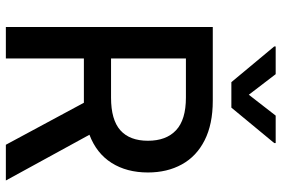

<svg xmlns="http://www.w3.org/2000/svg" viewBox="-173 -789 962 656"><g transform="rotate(90 308.0 -461.0)"><path d="M72.3 -707H324.2Q404.3 -707 459.2 -679.2Q514.2 -651.4 541.7 -601.3Q569.3 -551.3 569.3 -485.4Q569.3 -413.1 536.6 -361.3Q503.9 -309.6 440.4 -285.6L596.7 0H474.6L331.1 -266.6H324.2H179.7V0H72.3ZM313.5 -359.4Q389.6 -359.4 425.3 -391.4Q460.9 -423.3 460.9 -485.4Q460.9 -547.9 425 -581.5Q389.2 -615.2 313.5 -615.2H179.7V-359.4ZM303.7 -830.1 375 -921.9H468.8V-917L347.7 -770.5H260.7L138.7 -917V-921.9H233.4Z"/></g></svg>

Font: Pretendard GOV Medium
Style: Regular
Weight: 500
Designer: Base glyphs from Inter by Rasmus Andersson; Hangeul glyphs from Noto Sans CJK(Source Han Sans) by Jang Soo-young and Kan
Foundry: Kil Hyung-jin
Version: Version 1.309